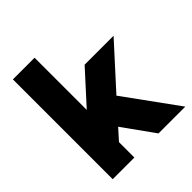

<svg xmlns="http://www.w3.org/2000/svg" viewBox="-193 -826 952 952"><g transform="rotate(-45 283.5 -350.0)"><path d="M50 0H202V-108L253 -165L371 0H559L356 -280L556 -500H353L202 -334V-700H50Z"/></g></svg>

Font: Unageo
Style: ExtraBold
Weight: 800
Designer: Richard Sepsi
Foundry: Richard Sepsi
Version: Version 2.000